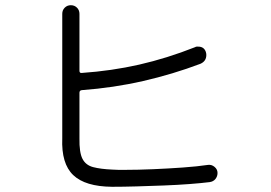

<svg xmlns="http://www.w3.org/2000/svg" viewBox="-20 -719 1040 737"><path d="M410 -2Q307 -3 261 -47Q215 -91 219 -188V-666Q219 -680 228.5 -689.5Q238 -699 252 -699Q266 -699 275.5 -689.5Q285 -680 285 -666V-447Q285 -438 294 -439Q409 -447 514.5 -471Q620 -495 729 -538Q732 -540 735 -540Q738 -540 741 -540Q763 -540 770 -520Q771 -517 771.5 -514Q772 -511 772 -508Q772 -484 749 -474Q643 -434 529.5 -408Q416 -382 294 -373Q285 -372 285 -363V-188Q284 -134 296.5 -109.5Q309 -85 337.5 -77.5Q366 -70 411 -68Q422 -67 434.5 -67Q447 -67 461 -67Q509 -67 567.5 -69.5Q626 -72 682 -76Q738 -80 778 -86Q792 -88 803.5 -78.5Q815 -69 815 -55Q815 -42 807 -32Q799 -22 785 -20Q753 -16 707 -12.5Q661 -9 608.5 -7Q556 -5 504.5 -3.5Q453 -2 410 -2Z"/></svg>

Font: Kiwi Maru Light
Style: Regular
Weight: 300
Designer: Hiroki-Chan
Version: Version 1.100